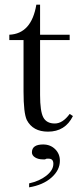

<svg xmlns="http://www.w3.org/2000/svg" viewBox="-20 -565 335 824"><path d="M152 -393V-157Q152 -87 166 -61Q180 -35 215 -35Q249 -35 279 -76L293 -67Q260 0 186 0Q121 0 95 -50Q81 -80 81 -172V-393H20V-416Q115 -420 136 -545H152V-416H279V-393ZM105 239V222Q150 212 179.5 188.5Q209 165 209 138Q209 116 189 116Q183 116 180 116L173 119H164Q144 119 130.5 110.5Q117 102 117 89Q117 55 165 55Q196 55 216.5 75Q237 95 237 125Q237 165 201 197Q165 229 105 239Z"/></svg>

Font: New Athena Unicode
Style: Regular
Weight: 400
Designer: J. Rusten 1997; rev. by R. Hancock 2001, 2002, rev. by D. Mastronarde 2002-2021
Foundry: GreekKeys New Athena Unicode
Version: Version 5.008